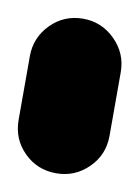

<svg xmlns="http://www.w3.org/2000/svg" viewBox="-51 -378 302 416"><g transform="rotate(10 100.0 -170.0)"><path d="M0 -100H200V-240H0ZM100 -200Q58 -200 29 -170.5Q0 -141 0 -100Q0 -58 29 -29Q58 0 100 0Q141 0 170.5 -29Q200 -58 200 -100Q200 -141 170.5 -170.5Q141 -200 100 -200ZM100 -340Q58 -340 29 -310.5Q0 -281 0 -240Q0 -198 29 -169Q58 -140 100 -140Q141 -140 170.5 -169Q200 -198 200 -240Q200 -281 170.5 -310.5Q141 -340 100 -340Z"/></g></svg>

Font: Wavefont Black
Style: Regular
Weight: 900
Version: Version 3.004;gftools[0.9.33]